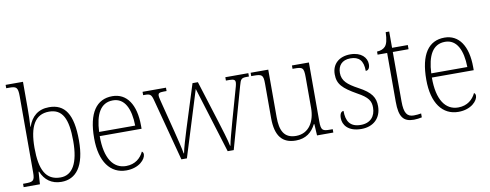

<svg xmlns="http://www.w3.org/2000/svg" viewBox="-64 -1078 3586 1405"><g transform="rotate(-10 1729.5 -375.0)"><path d="M298 10C406 10 476 -74 476 -267C476 -462 419 -544 302 -544C220 -544 170 -499 145 -426H143C146 -466 147 -527 147 -564V-760H18V-735H37C92 -735 105 -730 105 -659V-96C105 -31 94 -25 32 -25H18V0H139L145 -92H149C175 -28 225 10 298 10ZM297 -23C187 -23 146 -108 146 -269C146 -428 192 -512 296 -512C395 -512 434 -437 434 -270C434 -105 385 -23 297 -23Z M780 10C876 10 926 -49 926 -84C926 -96 921 -102 915 -106C894 -61 852 -22 784 -22C690 -22 630 -104 631 -271H942V-294C942 -451 879 -543 772 -543C654 -543 588 -451 588 -262C588 -88 662 10 780 10ZM900 -302H632C638 -431 678 -512 771 -512C858 -512 898 -427 900 -302Z M1069 -458 1190 0H1231L1383 -489L1534 0H1579L1707 -456C1720 -505 1727 -511 1767 -511H1782V-536H1611V-511H1637C1672 -511 1680 -503 1680 -485C1680 -472 1673 -448 1665 -421L1606 -212C1585 -134 1567 -73 1561 -36H1558C1551 -76 1519 -178 1504 -226L1407 -535H1367L1265 -212C1250 -163 1222 -73 1217 -40H1214C1209 -74 1187 -162 1175 -210L1121 -422C1116 -441 1107 -476 1107 -487C1107 -504 1114 -511 1149 -511H1170V-536H996V-511H1008C1048 -511 1057 -505 1069 -458Z M2040 10C2115 10 2161 -29 2189 -85H2193L2198 0H2319V-25H2302C2244 -25 2232 -30 2232 -99V-536H2106V-511H2116C2181 -511 2190 -506 2190 -433V-205C2190 -107 2144 -23 2047 -23C1957 -23 1930 -85 1930 -183V-536H1799V-511H1814C1878 -511 1889 -506 1889 -439V-184C1889 -49 1940 10 2040 10Z M2527 10C2616 10 2675 -45 2675 -133C2675 -197 2650 -239 2556 -289C2480 -330 2442 -362 2442 -421C2442 -473 2471 -513 2536 -513C2598 -513 2631 -481 2631 -403C2651 -403 2662 -419 2662 -448C2662 -496 2622 -542 2540 -542C2456 -542 2403 -493 2403 -418C2403 -344 2439 -309 2541 -251C2620 -208 2637 -178 2637 -130C2637 -65 2599 -20 2528 -20C2447 -20 2420 -67 2420 -143C2404 -143 2391 -129 2391 -94C2391 -45 2427 10 2527 10Z M2917 10C2936 10 2958 7 2976 3V-26C2956 -23 2942 -21 2921 -21C2872 -21 2850 -50 2850 -137V-505H2967V-536H2850V-657H2824C2822 -600 2814 -569 2798 -552C2785 -538 2764 -529 2737 -528V-505H2808V-142C2808 -29 2839 10 2917 10Z M3248 10C3344 10 3394 -49 3394 -84C3394 -96 3389 -102 3383 -106C3362 -61 3320 -22 3252 -22C3158 -22 3098 -104 3099 -271H3410V-294C3410 -451 3347 -543 3240 -543C3122 -543 3056 -451 3056 -262C3056 -88 3130 10 3248 10ZM3368 -302H3100C3106 -431 3146 -512 3239 -512C3326 -512 3366 -427 3368 -302Z"/></g></svg>

Font: Noto Serif Sinhala SemiCondensed ExtraLight
Style: Regular
Weight: 200
Width: 4
Designer: Jelle Bosma - Monotype Design Team
Foundry: Monotype Imaging Inc.
Version: Version 2.007